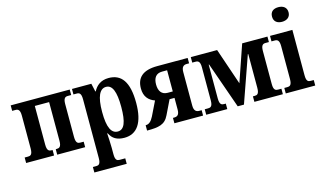

<svg xmlns="http://www.w3.org/2000/svg" viewBox="-109 -1125 2933 1725"><g transform="rotate(-15 1358.0 -262.5)"><path d="M12 0H272V-51H265C241 -51 220 -56 220 -115V-475H353V-115C353 -56 332 -51 308 -51H301V0H561V-51H530C508 -51 488 -57 488 -115V-421C488 -478 508 -485 530 -485H561V-536H12V-485H43C65 -485 85 -478 85 -421V-115C85 -57 65 -51 43 -51H12Z M582 241H883V190H831C809 190 790 184 790 127V68C790 27 786 -37 784 -68H789C813 -16 856 10 925 10C1043 10 1107 -82 1107 -266C1107 -464 1042 -546 924 -546C852 -546 808 -509 783 -460H779L762 -536H582V-485H613C635 -485 654 -478 654 -421V126C654 184 634 190 613 190H582ZM882 -60C822 -60 790 -120 790 -266C790 -409 823 -475 882 -475C940 -475 968 -408 968 -266C968 -124 941 -60 882 -60Z M1137 0C1247 0 1304 -10 1341 -88L1405 -220H1451V-112C1451 -62 1431 -50 1402 -50H1391V0H1658V-50H1637C1609 -50 1587 -62 1587 -112V-424C1587 -474 1609 -486 1637 -486H1658V-536H1375C1237 -536 1181 -477 1181 -379C1181 -304 1219 -263 1276 -243L1211 -110C1190 -69 1168 -50 1140 -50H1137ZM1404 -280C1348 -280 1322 -318 1322 -379C1322 -439 1347 -477 1404 -477H1451V-280Z M1687 0H1883V-51H1868C1845 -51 1825 -56 1825 -115V-429H1829L1980 0H2038L2189 -429H2193V-115C2193 -56 2173 -51 2151 -51H2135V0H2400V-51H2369C2347 -51 2327 -57 2327 -114V-422C2327 -478 2347 -485 2369 -485H2400V-536H2165L2048 -196L1932 -536H1687V-485H1718C1740 -485 1760 -478 1760 -422V-114C1760 -57 1740 -51 1718 -51H1687Z M2562 -630C2604 -630 2640 -651 2640 -698C2640 -746 2604 -766 2562 -766C2519 -766 2486 -746 2486 -698C2486 -651 2519 -630 2562 -630ZM2427 0H2701V-51H2673C2650 -51 2632 -57 2632 -114V-536H2424V-485H2455C2477 -485 2497 -478 2497 -421V-116C2497 -57 2477 -51 2455 -51H2427Z"/></g></svg>

Font: Noto Serif Condensed
Style: Bold
Weight: 700
Width: 3
Designer: Monotype Design Team
Foundry: Monotype Imaging Inc.
Version: Version 2.015